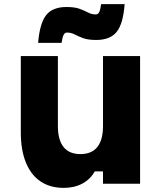

<svg xmlns="http://www.w3.org/2000/svg" viewBox="-20 -892 790 932"><path d="M660 -620V0H480V-60H440Q419 -22 380 -1Q341 20 290 20Q223 20 176.5 -11.5Q130 -43 105.5 -103.5Q81 -164 81 -250V-620H261V-280Q261 -213 288.5 -178.5Q316 -144 370 -144Q425 -144 452.5 -178.5Q480 -213 480 -280V-620ZM165 -684Q173 -779 204 -818.5Q235 -858 303 -858Q343 -858 367 -849Q391 -840 408 -831Q425 -822 445 -822Q456 -822 461.5 -833Q467 -844 471 -872H585Q578 -777 546.5 -737.5Q515 -698 447 -698Q407 -698 383 -707Q359 -716 342 -725Q325 -734 305 -734Q295 -734 289 -723Q283 -712 279 -684Z"/></svg>

Font: Martian Mono SemiExpanded ExtraBold
Style: Regular
Weight: 800
Width: 6
Designer: Roman Shamin
Foundry: Evil Martians
Version: Version 1.000